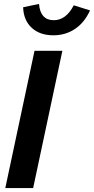

<svg xmlns="http://www.w3.org/2000/svg" viewBox="-20 -959 479 979"><path d="M7 0 156 -700H298L149 0ZM252 -779Q183 -779 141.5 -817.5Q100 -856 98 -922L179 -939Q182 -898 201 -877Q220 -856 254 -856Q317 -856 356 -932L439 -906Q411 -844 362.5 -811.5Q314 -779 252 -779Z"/></svg>

Font: Red Hat Display ExtraBold
Style: Italic
Weight: 800
Italic angle: -12°
Designer: Pentagram, MCKL
Foundry: Pentagram, MCKL
Version: Version 1.023